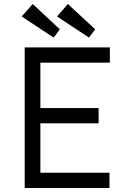

<svg xmlns="http://www.w3.org/2000/svg" viewBox="-20 -936 639 956"><path d="M103 0V-700H527V-624H181V-398H471V-322H181V-76H525V0ZM423 -749 264 -854 318 -916 454 -790ZM247 -749 88 -854 143 -916 278 -790Z"/></svg>

Font: Lexend Deca Light
Style: Regular
Weight: 300
Designer: Bonnie Shaver-Troup, Thomas Jockin
Foundry: Lexend
Version: Version 1.008; ttfautohint (v1.8.4.7-5d5b)